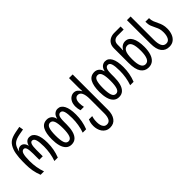

<svg xmlns="http://www.w3.org/2000/svg" viewBox="76 -1771 3021 3021"><g transform="rotate(-45 1586.5 -260.0)"><path d="M94 0Q66 -71 54 -138.5Q42 -206 42 -285V-342Q42 -431 55.5 -509.5Q69 -588 105 -646Q141 -704 210 -729Q242 -741 287 -750.5Q332 -760 390 -770L402 -700Q354 -692 310 -683.5Q266 -675 237 -664Q185 -645 158 -608.5Q131 -572 114 -498H116Q133 -529 153 -538Q173 -547 192 -547Q225 -547 249.5 -523.5Q274 -500 284 -456H286Q297 -500 322.5 -523.5Q348 -547 386 -547Q455 -547 492 -477Q529 -407 529 -277Q529 -204 516.5 -136.5Q504 -69 477 0H401Q424 -65 435.5 -135.5Q447 -206 447 -277Q447 -378 431.5 -427Q416 -476 378 -476Q350 -476 337 -439Q324 -402 324 -322V-182H246V-322Q246 -402 233.5 -439Q221 -476 193 -476Q155 -476 139.5 -427.5Q124 -379 124 -276Q124 -128 170 0Z M777 10Q721 10 684.5 -25Q648 -60 630.5 -122.5Q613 -185 613 -269Q613 -402 652 -474.5Q691 -547 779 -547Q820 -547 853.5 -521.5Q887 -496 900 -441H903Q915 -496 946.5 -521.5Q978 -547 1016 -547Q1085 -547 1122 -477Q1159 -407 1159 -277Q1159 -204 1146.5 -136.5Q1134 -69 1107 0H1031Q1054 -65 1065.5 -135.5Q1077 -206 1077 -277Q1077 -378 1061.5 -427Q1046 -476 1008 -476Q976 -476 960 -444Q944 -412 944 -327V-269Q944 -186 927 -123Q910 -60 873 -25Q836 10 777 10ZM779 -61Q824 -61 843 -113Q862 -165 862 -269Q862 -373 843 -424.5Q824 -476 779 -476Q733 -476 714.5 -424.5Q696 -373 696 -269Q696 -166 714.5 -113.5Q733 -61 779 -61Z M1396 250Q1349 250 1316 231Q1283 212 1262.5 181.5Q1242 151 1232.5 115Q1223 79 1223 44Q1223 0 1231 -31Q1239 -62 1247 -79H1321Q1317 -66 1310.5 -37.5Q1304 -9 1304 41Q1304 74 1312 105.5Q1320 137 1340 158Q1360 179 1395 179Q1442 179 1464 138Q1486 97 1486 24V-294Q1486 -383 1463 -429.5Q1440 -476 1393 -476Q1360 -476 1340.5 -447Q1321 -418 1321 -367Q1321 -319 1332 -274H1256Q1248 -301 1244 -322.5Q1240 -344 1240 -372Q1240 -429 1259.5 -468Q1279 -507 1310 -527Q1341 -547 1375 -547Q1411 -547 1438 -526.5Q1465 -506 1485 -468H1489Q1486 -513 1486 -542V-760H1567V24Q1567 128 1522.5 189Q1478 250 1396 250Z M1833 10Q1777 10 1740.5 -25Q1704 -60 1686.5 -122.5Q1669 -185 1669 -269Q1669 -402 1708 -474.5Q1747 -547 1835 -547Q1876 -547 1909.5 -521.5Q1943 -496 1956 -441H1959Q1971 -496 2002.5 -521.5Q2034 -547 2072 -547Q2141 -547 2178 -477Q2215 -407 2215 -277Q2215 -204 2202.5 -136.5Q2190 -69 2163 0H2087Q2110 -65 2121.5 -135.5Q2133 -206 2133 -277Q2133 -378 2117.5 -427Q2102 -476 2064 -476Q2032 -476 2016 -444Q2000 -412 2000 -327V-269Q2000 -186 1983 -123Q1966 -60 1929 -25Q1892 10 1833 10ZM1835 -61Q1880 -61 1899 -113Q1918 -165 1918 -269Q1918 -373 1899 -424.5Q1880 -476 1835 -476Q1789 -476 1770.5 -424.5Q1752 -373 1752 -269Q1752 -166 1770.5 -113.5Q1789 -61 1835 -61Z M2492 10Q2409 10 2363 -57Q2317 -124 2317 -266V-590Q2317 -647 2340.5 -684.5Q2364 -722 2404 -741Q2444 -760 2492 -760H2634V-692H2501Q2454 -692 2426 -666Q2398 -640 2398 -590V-542Q2398 -513 2395 -468H2399Q2419 -506 2450.5 -526.5Q2482 -547 2519 -547Q2593 -547 2633 -474.5Q2673 -402 2673 -268Q2673 -186 2653.5 -123Q2634 -60 2594 -25Q2554 10 2492 10ZM2493 -61Q2544 -61 2567 -115Q2590 -169 2590 -267Q2590 -368 2568 -421.5Q2546 -475 2499 -475Q2447 -475 2422.5 -426.5Q2398 -378 2398 -274V-259Q2398 -164 2421 -112.5Q2444 -61 2493 -61Z M2953 10Q2868 10 2821.5 -51Q2775 -112 2775 -239V-760H2856V-239Q2856 -154 2879.5 -107.5Q2903 -61 2954 -61Q3003 -61 3025.5 -105Q3048 -149 3048 -216Q3048 -261 3039 -293Q3030 -325 3015 -353Q2995 -392 2978.5 -433.5Q2962 -475 2962 -537H3043Q3043 -491 3057.5 -453.5Q3072 -416 3092 -377Q3109 -344 3120 -305Q3131 -266 3131 -216Q3131 -155 3111.5 -103.5Q3092 -52 3052.5 -21Q3013 10 2953 10Z"/></g></svg>

Font: Noto Sans Georgian ExtraCondensed
Style: Regular
Weight: 400
Width: 2
Designer: Monotype Design Team, Akaki Razmadze
Foundry: Google LLC
Version: Version 2.005; ttfautohint (v1.8.4.7-5d5b)